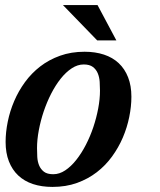

<svg xmlns="http://www.w3.org/2000/svg" viewBox="-20 -736 638 767"><path d="M379.4 -374Q379.4 -390.6 378.2 -409.2Q377 -427.7 370.6 -443.1Q364.3 -458.5 351.1 -468.5Q337.9 -478.5 314.5 -478.5Q290 -478.5 266.6 -463.1Q243.2 -447.8 222.4 -421.6Q201.7 -395.5 184.3 -361.6Q167 -327.6 154.5 -290.5Q142.1 -253.4 135 -215.6Q127.9 -177.7 127.9 -144.5Q127.9 -127.4 128.9 -109.1Q129.9 -90.8 136.2 -75.4Q142.6 -60.1 155.5 -50Q168.5 -40 192.9 -40Q217.3 -40 240.5 -55.4Q263.7 -70.8 284.4 -96.9Q305.2 -123 322.8 -157Q340.3 -190.9 352.8 -228Q365.2 -265.1 372.3 -302.7Q379.4 -340.3 379.4 -374ZM189.5 10.7Q146.5 10.7 111.8 -0.7Q77.1 -12.2 53 -34.9Q28.8 -57.6 15.6 -91.3Q2.4 -125 2.4 -168.9Q2.4 -208 11 -250Q19.5 -292 36.6 -332Q53.7 -372.1 79.8 -408Q106 -443.8 140.9 -470.7Q175.8 -497.6 220 -513.4Q264.2 -529.3 317.9 -529.3Q360.8 -529.3 395.5 -517.8Q430.2 -506.3 454.3 -483.6Q478.5 -460.9 491.7 -427.2Q504.9 -393.6 504.9 -349.6Q504.9 -310.5 496.3 -268.6Q487.8 -226.6 470.7 -186.5Q453.6 -146.5 427.5 -110.6Q401.4 -74.7 366.5 -47.9Q331.5 -21 287.4 -5.1Q243.2 10.7 189.5 10.7ZM444.8 -574.7H368.2L231.4 -715.8H369.6Z"/></svg>

Font: Arian AMU Serif
Style: Bold Italic
Weight: 700
Italic angle: -15°
Designer: Ruben Hakobyan (Tarumian)
Foundry: Ruben Hakobyan (Tarumian)
Version: Version 1.002